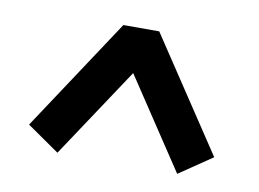

<svg xmlns="http://www.w3.org/2000/svg" viewBox="-49 -582 648 480"><g transform="rotate(10 275.0 -342.5)"><path d="M40 -228 229 -514H320L510 -228L426 -171L274 -400L122 -171Z"/></g></svg>

Font: Source Serif 4 Black
Style: Regular
Weight: 900
Designer: Frank Grießhammer
Foundry: Adobe
Version: Version 4.005;hotconv 1.1.0;makeotfexe 2.6.0